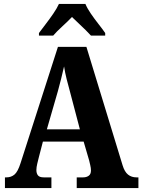

<svg xmlns="http://www.w3.org/2000/svg" viewBox="-20 -951 720 971"><path d="M5 0V-54H13Q36 -54 53 -68Q70 -82 84 -126L273 -714H417L600 -115Q610 -82 627.5 -68Q645 -54 670 -54H680V0H368V-54H401Q417 -54 428.5 -62Q440 -70 440 -89Q440 -101 436.5 -115.5Q433 -130 431 -139L403 -235H197L176 -154Q173 -142 168.5 -123.5Q164 -105 164 -91Q164 -74 172 -64Q180 -54 201 -54H240V0ZM217 -297H384L334 -487Q325 -519 317 -551Q309 -583 304 -615Q297 -583 289 -552Q281 -521 273 -491ZM177 -784Q191 -803 211 -829Q231 -855 249.5 -882Q268 -909 278 -931H412Q421 -909 439.5 -882Q458 -855 478.5 -829Q499 -803 512 -784V-771H440Q431 -781 413.5 -798.5Q396 -816 376.5 -834Q357 -852 344 -865Q324 -844 294.5 -817Q265 -790 249 -771H177Z"/></svg>

Font: Noto Serif Georgian Condensed ExtraBold
Style: Regular
Weight: 800
Width: 3
Designer: Monotype Design Team, Akaki Razmadze
Foundry: Google LLC
Version: Version 2.003; ttfautohint (v1.8.4.7-5d5b)